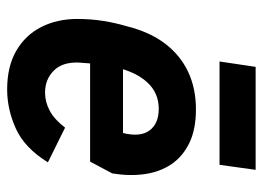

<svg xmlns="http://www.w3.org/2000/svg" viewBox="-119 -606 735 537"><g transform="rotate(90 248.5 -337.5)"><path d="M230 10Q166 10 122 -15.5Q78 -41 55.5 -85.5Q33 -130 33 -186Q33 -224 38.5 -258.5Q44 -293 53 -323Q69 -388 101.5 -431Q134 -474 180.5 -496Q227 -518 286 -518Q342 -518 380 -499.5Q418 -481 439.5 -449Q461 -417 467 -374.5Q473 -332 465 -284L432 -222H132L144 -314H352Q364 -362 345 -388Q326 -414 284 -414Q240 -414 210.5 -382Q181 -350 168 -293Q164 -272 160.5 -248Q157 -224 155 -191Q153 -145 177.5 -120.5Q202 -96 239 -96Q265 -96 289.5 -109Q314 -122 337 -152L434 -104Q394 -39 340 -14.5Q286 10 230 10ZM152 -584 167 -685H455L441 -584Z"/></g></svg>

Font: Finlandica SemiBold
Style: Italic
Weight: 600
Italic angle: -8°
Designer: Niklas Ekholm, Juho Hiilivirta, Jaakko Suomalainen
Foundry: Helsinki Type Studio
Version: Version 1.063